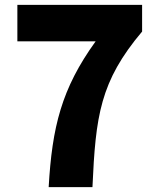

<svg xmlns="http://www.w3.org/2000/svg" viewBox="-20 -725 649 785"><path d="M179 40H358C371 -251 389 -392 561 -596V-705H51V-556H371C231 -362 193 -205 179 40Z"/></svg>

Font: コーポレート・ロゴ ver3 Bold
Style: Regular
Weight: 700
Designer: [KANA_main] LOGOTYPE.JP [Source Han Sans] Ryoko NISHIZUKA 西塚涼子 (kana, bopomofo & ideographs); Paul D. Hunt (Latin, Greek
Version: Version 12.001;FEAKit 1.0